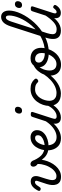

<svg xmlns="http://www.w3.org/2000/svg" viewBox="1118 -2206 1098 3391"><g transform="rotate(-90 1666.5 -510.0)"><path d="M240 19Q185 19 152 -2Q119 -23 105.5 -59Q92 -95 94.5 -139.5Q97 -184 112 -231L167 -398Q173 -419 167.5 -430Q162 -441 146 -441Q132 -441 119 -433Q106 -425 91.5 -407.5Q77 -390 60 -361Q51 -348 43 -343Q35 -338 16 -341Q-4 -346 -7.5 -359Q-11 -372 -4 -387Q14 -423 37.5 -452.5Q61 -482 91 -499Q121 -516 157 -516Q190 -516 211.5 -504.5Q233 -493 243 -472Q253 -451 253 -423.5Q253 -396 243 -365L206 -249Q196 -219 188.5 -186Q181 -153 182 -125Q183 -97 199 -79Q215 -61 253 -61Q279 -61 303 -72.5Q327 -84 349.5 -104Q372 -124 390.5 -150.5Q409 -177 423.5 -207Q438 -237 447 -268Q455 -293 461 -324Q467 -355 466 -393Q442 -410 430.5 -429Q419 -448 419 -471Q419 -493 431.5 -506.5Q444 -520 465 -520Q482 -520 496.5 -511Q511 -502 522 -484Q533 -466 538.5 -437.5Q544 -409 544 -370Q544 -325 531 -272.5Q518 -220 493 -168.5Q468 -117 430.5 -74.5Q393 -32 345.5 -6.5Q298 19 240 19Z M723 -203Q666 -213 623 -240Q580 -267 545 -315Q510 -363 475 -436Q465 -456 476 -468.5Q487 -481 504 -481.5Q521 -482 529 -465Q556 -407 584.5 -367.5Q613 -328 649 -305Q685 -282 736 -272Q749 -270 754 -258Q759 -246 757 -232Q755 -218 746.5 -209Q738 -200 723 -203Z M725 -273Q757 -267 799 -270.5Q841 -274 881 -288.5Q921 -303 947.5 -328Q974 -353 974 -390Q974 -416 961.5 -427.5Q949 -439 922 -439Q908 -439 901.5 -451Q895 -463 896.5 -479Q898 -495 909 -507Q920 -519 941 -519Q967 -519 989.5 -511Q1012 -503 1028.5 -488Q1045 -473 1054.5 -453Q1064 -433 1064 -408Q1064 -350 1032.5 -308Q1001 -266 949.5 -240Q898 -214 838 -205.5Q778 -197 722 -204Z M923 18Q878 18 842.5 5.5Q807 -7 782 -30Q757 -53 740 -83.5Q723 -114 715 -149.5Q707 -185 707 -222Q707 -274 722 -326.5Q737 -379 766.5 -423Q796 -467 839.5 -493Q883 -519 941 -519Q952 -519 955.5 -507Q959 -495 955.5 -479Q952 -463 943.5 -451Q935 -439 923 -439Q895 -439 872 -419.5Q849 -400 832 -368.5Q815 -337 805.5 -299.5Q796 -262 796 -226Q796 -195 803.5 -165Q811 -135 828 -111.5Q845 -88 873 -73.5Q901 -59 942 -59Q998 -59 1055 -89Q1112 -119 1164.5 -176Q1217 -233 1258 -315Q1262 -323 1273.5 -322.5Q1285 -322 1293.5 -314.5Q1302 -307 1295 -291Q1251 -192 1190 -123Q1129 -54 1060.5 -18Q992 18 923 18Z M1286 17Q1249 17 1224.5 4Q1200 -9 1188.5 -32.5Q1177 -56 1177 -86Q1177 -116 1189 -152L1297 -483Q1304 -503 1313.5 -509Q1323 -515 1342 -515Q1373 -515 1381.5 -505.5Q1390 -496 1383 -476L1275 -143Q1258 -95 1267 -76.5Q1276 -58 1309 -58Q1323 -58 1329 -46.5Q1335 -35 1332.5 -20.5Q1330 -6 1318.5 5.5Q1307 17 1286 17ZM1404 -669Q1384 -669 1370 -682Q1356 -695 1356 -720Q1356 -747 1373.5 -771Q1391 -795 1428 -795Q1449 -795 1463 -782.5Q1477 -770 1477 -744Q1477 -717 1459.5 -693Q1442 -669 1404 -669Z M1285 17Q1271 17 1264.5 5.5Q1258 -6 1260.5 -20.5Q1263 -35 1275 -46.5Q1287 -58 1308 -58Q1334 -58 1360.5 -69Q1387 -80 1413 -101.5Q1439 -123 1461 -153Q1483 -183 1500 -220Q1505 -235 1517.5 -234.5Q1530 -234 1539.5 -224.5Q1549 -215 1545 -201Q1527 -150 1499 -109.5Q1471 -69 1437 -41Q1403 -13 1364 2Q1325 17 1285 17Z M1712 17Q1601 17 1546.5 -40.5Q1492 -98 1492 -189Q1492 -242 1511.5 -299.5Q1531 -357 1569 -407Q1607 -457 1663.5 -488Q1720 -519 1793 -519Q1852 -519 1892.5 -501Q1933 -483 1963 -448Q1978 -430 1973.5 -417.5Q1969 -405 1957 -394Q1944 -384 1931 -382.5Q1918 -381 1904 -396Q1885 -417 1857 -428Q1829 -439 1784 -439Q1734 -439 1696 -414Q1658 -389 1632.5 -349.5Q1607 -310 1594.5 -266.5Q1582 -223 1582 -185Q1582 -153 1595.5 -124Q1609 -95 1640 -77.5Q1671 -60 1722 -60Q1736 -60 1741.5 -48.5Q1747 -37 1745 -21.5Q1743 -6 1734.5 5.5Q1726 17 1712 17Z M1706 17Q1697 17 1693 5.5Q1689 -6 1690.5 -21.5Q1692 -37 1699 -48.5Q1706 -60 1717 -60Q1778 -60 1837.5 -88Q1897 -116 1952 -168Q2007 -220 2053 -289Q2059 -297 2071 -292Q2083 -287 2091.5 -277.5Q2100 -268 2094 -259Q2042 -173 1979 -111.5Q1916 -50 1847 -16.5Q1778 17 1706 17Z M2218 19Q2156 19 2113 -6Q2070 -31 2048.5 -75.5Q2027 -120 2027 -176Q2027 -228 2048 -284Q2069 -340 2109.5 -388Q2150 -436 2209 -465Q2268 -494 2345 -494Q2363 -494 2365.5 -483Q2368 -472 2361.5 -461Q2355 -450 2342 -450Q2297 -450 2260.5 -432.5Q2224 -415 2197.5 -386.5Q2171 -358 2152.5 -322.5Q2134 -287 2125.5 -250.5Q2117 -214 2117 -183Q2117 -144 2130.5 -116.5Q2144 -89 2169 -75Q2194 -61 2228 -61Q2277 -61 2314 -87Q2351 -113 2376 -153.5Q2401 -194 2414 -238.5Q2427 -283 2427 -321Q2427 -360 2414 -386Q2401 -412 2376.5 -425.5Q2352 -439 2319 -439Q2300 -439 2292 -451Q2284 -463 2286 -479Q2288 -495 2298.5 -507Q2309 -519 2328 -519Q2390 -519 2432.5 -495.5Q2475 -472 2496.5 -429.5Q2518 -387 2518 -331Q2518 -291 2506.5 -243.5Q2495 -196 2471.5 -149.5Q2448 -103 2412 -65Q2376 -27 2327.5 -4Q2279 19 2218 19Z M2436 -197Q2355 -197 2296.5 -219Q2238 -241 2206.5 -280Q2175 -319 2175 -371Q2175 -415 2194.5 -448Q2214 -481 2248.5 -500Q2283 -519 2328 -519Q2347 -519 2355 -507Q2363 -495 2361 -479Q2359 -463 2348.5 -451Q2338 -439 2319 -439Q2292 -439 2274.5 -421.5Q2257 -404 2257 -375Q2257 -343 2278.5 -318Q2300 -293 2340.5 -279.5Q2381 -266 2437 -266Q2512 -266 2579.5 -284Q2647 -302 2707 -334.5Q2767 -367 2818.5 -409.5Q2870 -452 2912.5 -502Q2955 -552 2988 -604.5Q3021 -657 3043.5 -709.5Q3066 -762 3077.5 -810.5Q3089 -859 3089 -899Q3089 -915 3102 -923Q3115 -931 3132.5 -931Q3150 -931 3163 -923Q3176 -915 3176 -899Q3176 -852 3162 -797.5Q3148 -743 3120.5 -684.5Q3093 -626 3054 -568Q3015 -510 2965.5 -455.5Q2916 -401 2856.5 -354Q2797 -307 2730 -272Q2663 -237 2589 -217Q2515 -197 2436 -197Z M2824 17Q2754 17 2716.5 -14Q2679 -45 2674.5 -105.5Q2670 -166 2699 -256L2897 -870Q2926 -959 2967.5 -999Q3009 -1039 3067 -1039Q3101 -1039 3125.5 -1021.5Q3150 -1004 3163 -973Q3176 -942 3176 -899Q3176 -880 3163 -871Q3150 -862 3132.5 -862Q3115 -862 3102 -871Q3089 -880 3089 -899Q3089 -917 3085 -929.5Q3081 -942 3073 -948.5Q3065 -955 3052 -955Q3041 -955 3029 -946Q3017 -937 3005.5 -916.5Q2994 -896 2981 -858L2777 -227Q2758 -166 2758.5 -129Q2759 -92 2781 -75Q2803 -58 2847 -58Q2861 -58 2867.5 -46.5Q2874 -35 2871 -20.5Q2868 -6 2856.5 5.5Q2845 17 2824 17Z M2825 17Q2811 17 2804.5 5.5Q2798 -6 2800.5 -20.5Q2803 -35 2815 -46.5Q2827 -58 2848 -58Q2878 -58 2908.5 -71Q2939 -84 2970 -111.5Q3001 -139 3034.5 -180Q3068 -221 3103 -277Q3112 -290 3124 -289Q3136 -288 3142.5 -278.5Q3149 -269 3143 -257Q3107 -187 3069 -135Q3031 -83 2991.5 -49.5Q2952 -16 2910.5 0.5Q2869 17 2825 17Z M3136 16Q3072 16 3050.5 -28.5Q3029 -73 3055 -152L3162 -483Q3169 -503 3178.5 -509Q3188 -515 3207 -515Q3238 -515 3246.5 -505.5Q3255 -496 3248 -476L3132 -119Q3123 -90 3127.5 -74.5Q3132 -59 3150 -59Q3163 -59 3175 -66Q3187 -73 3197 -84.5Q3207 -96 3216 -107Q3222 -116 3232.5 -119Q3243 -122 3258 -112Q3274 -102 3275 -91.5Q3276 -81 3270 -70Q3257 -48 3237.5 -28Q3218 -8 3192.5 4Q3167 16 3136 16ZM3269 -669Q3249 -669 3235 -682Q3221 -695 3221 -720Q3221 -747 3238.5 -771Q3256 -795 3293 -795Q3314 -795 3328 -782.5Q3342 -770 3342 -744Q3342 -717 3324.5 -693Q3307 -669 3269 -669Z"/></g></svg>

Font: Playwrite CO
Style: Regular
Weight: 400
Designer: Veronika Burian, José Scaglione
Foundry: TypeTogether
Version: Version 1.000